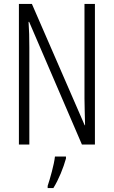

<svg xmlns="http://www.w3.org/2000/svg" viewBox="-20 -734 577 975"><path d="M462 0V-714H409V-234C409 -200 411 -150 412 -98H410L142 -714H76V0H129V-493C129 -542 128 -582 125 -623H128L396 0ZM315 71V61H259C255 101 234 174 222 210V221H251C278 178 302 118 315 71Z"/></svg>

Font: Noto Sans Kannada ExtraCondensed Light
Style: Regular
Weight: 300
Width: 2
Designer: Jelle Bosma - Monotype Design Team
Foundry: Monotype Imaging Inc.
Version: Version 2.005